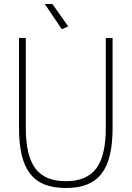

<svg xmlns="http://www.w3.org/2000/svg" viewBox="-20 -930 658 960"><path d="M309 10Q247 10 203 -7.5Q159 -25 130.5 -61.5Q102 -98 88.5 -155Q75 -212 75 -292V-740H109V-290Q109 -151 157 -87.5Q205 -24 309 -24Q413 -24 461 -87.5Q509 -151 509 -290V-740H543V-292Q543 -212 529.5 -155Q516 -98 487.5 -61.5Q459 -25 415 -7.5Q371 10 309 10ZM289 -784 204 -910H242L321 -798Z"/></svg>

Font: Encode Sans Compressed
Style: Thin
Weight: 100
Designer: Pablo Impallari, Andres Torresi
Foundry: Pablo Impallari, Andres Torresi
Version: Version 1.000; ttfautohint (v1.00) -l 8 -r 50 -G 200 -x 14 -